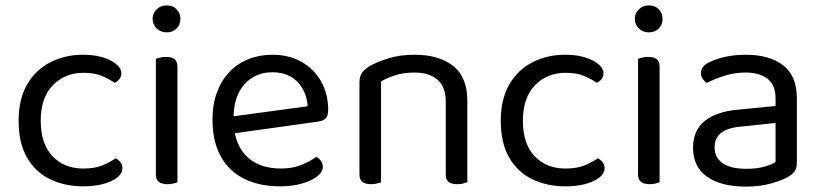

<svg xmlns="http://www.w3.org/2000/svg" viewBox="-20 -678 3046 712"><path d="M289 -408Q221 -408 176 -362Q131 -316 131 -230Q131 -145 174.5 -99Q218 -53 289 -53Q331 -53 359 -64.5Q387 -76 409 -91Q420 -85 427 -76Q434 -67 434 -54Q434 -26 392.5 -6.5Q351 13 289 13Q220 13 165.5 -13.5Q111 -40 80 -94Q49 -148 49 -230Q49 -311 81 -365.5Q113 -420 167.5 -447.5Q222 -475 287 -475Q349 -475 389.5 -454Q430 -433 430 -406Q430 -394 423 -385Q416 -376 405 -371Q383 -386 356.5 -397Q330 -408 289 -408Z M546 -608Q546 -629 561 -643.5Q576 -658 598 -658Q621 -658 635 -643.5Q649 -629 649 -608Q649 -587 635 -572.5Q621 -558 598 -558Q576 -558 561 -572.5Q546 -587 546 -608ZM558 -264H638V-2Q633 0 623 2.5Q613 5 601 5Q580 5 569 -3.5Q558 -12 558 -31ZM638 -225H558V-460Q563 -462 573.5 -464.5Q584 -467 596 -467Q617 -467 627.5 -458.5Q638 -450 638 -430Z M823 -180 819 -243 1121 -284Q1117 -339 1083 -374.5Q1049 -410 989 -410Q927 -410 886.5 -365.5Q846 -321 846 -238V-216Q853 -136 898.5 -94.5Q944 -53 1023 -53Q1065 -53 1099 -67Q1133 -81 1153 -97Q1164 -90 1170.5 -80.5Q1177 -71 1177 -59Q1177 -40 1155.5 -23.5Q1134 -7 1098.5 3Q1063 13 1019 13Q942 13 885.5 -15Q829 -43 798.5 -98.5Q768 -154 768 -234Q768 -291 784.5 -335.5Q801 -380 830.5 -411Q860 -442 901 -458.5Q942 -475 990 -475Q1051 -475 1097.5 -449Q1144 -423 1170.5 -376.5Q1197 -330 1197 -270Q1197 -248 1187 -238.5Q1177 -229 1159 -227Z M1713 -305V-203H1633V-301Q1633 -357 1601.5 -383Q1570 -409 1517 -409Q1477 -409 1446 -399Q1415 -389 1393 -376V-203H1313V-372Q1313 -393 1321.5 -406.5Q1330 -420 1351 -433Q1377 -448 1420 -461.5Q1463 -475 1517 -475Q1608 -475 1660.5 -433.5Q1713 -392 1713 -305ZM1313 -258H1393V-2Q1388 0 1378 2.5Q1368 5 1356 5Q1335 5 1324 -3.5Q1313 -12 1313 -31ZM1633 -258H1713V-2Q1708 0 1697.5 2.5Q1687 5 1676 5Q1654 5 1643.5 -3.5Q1633 -12 1633 -31Z M2077 -408Q2009 -408 1964 -362Q1919 -316 1919 -230Q1919 -145 1962.5 -99Q2006 -53 2077 -53Q2119 -53 2147 -64.5Q2175 -76 2197 -91Q2208 -85 2215 -76Q2222 -67 2222 -54Q2222 -26 2180.5 -6.5Q2139 13 2077 13Q2008 13 1953.5 -13.5Q1899 -40 1868 -94Q1837 -148 1837 -230Q1837 -311 1869 -365.5Q1901 -420 1955.5 -447.5Q2010 -475 2075 -475Q2137 -475 2177.5 -454Q2218 -433 2218 -406Q2218 -394 2211 -385Q2204 -376 2193 -371Q2171 -386 2144.5 -397Q2118 -408 2077 -408Z M2334 -608Q2334 -629 2349 -643.5Q2364 -658 2386 -658Q2409 -658 2423 -643.5Q2437 -629 2437 -608Q2437 -587 2423 -572.5Q2409 -558 2386 -558Q2364 -558 2349 -572.5Q2334 -587 2334 -608ZM2346 -264H2426V-2Q2421 0 2411 2.5Q2401 5 2389 5Q2368 5 2357 -3.5Q2346 -12 2346 -31ZM2426 -225H2346V-460Q2351 -462 2361.5 -464.5Q2372 -467 2384 -467Q2405 -467 2415.5 -458.5Q2426 -450 2426 -430Z M2747 -52Q2789 -52 2816.5 -60.5Q2844 -69 2856 -77V-222L2732 -209Q2680 -205 2655 -186Q2630 -167 2630 -131Q2630 -94 2659.5 -73Q2689 -52 2747 -52ZM2746 -475Q2833 -475 2884 -436Q2935 -397 2935 -313V-76Q2935 -54 2926.5 -42.5Q2918 -31 2901 -21Q2877 -8 2837 3Q2797 14 2747 14Q2653 14 2601.5 -23Q2550 -60 2550 -130Q2550 -195 2593.5 -229.5Q2637 -264 2714 -271L2856 -285V-313Q2856 -363 2826 -386Q2796 -409 2745 -409Q2704 -409 2666.5 -397Q2629 -385 2600 -370Q2592 -377 2585.5 -386.5Q2579 -396 2579 -406Q2579 -432 2608 -446Q2635 -460 2670.5 -467.5Q2706 -475 2746 -475Z"/></svg>

Font: Baloo Bhaijaan 2
Style: Regular
Weight: 400
Designer: Sanskriti Dholi, Noopur Datye and Ek Type
Foundry: Ek Type
Version: Version 1.701